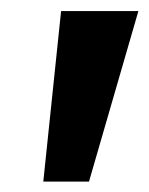

<svg xmlns="http://www.w3.org/2000/svg" viewBox="-20 -830 274 353"><path d="M59.6 -496.1H143.6L234.4 -809.6H92.3Z"/></svg>

Font: Oswald
Style: Heavy
Weight: 800
Designer: Vernon Adams
Foundry: Vernon Adams
Version: 3.0; ttfautohint (v0.95.6-bc232) -l 8 -r 50 -G 200 -x 0 -w "